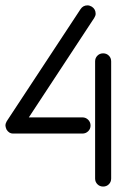

<svg xmlns="http://www.w3.org/2000/svg" viewBox="-30 -662 510 713"><path d="M-4.9 -211.9 269 -627.9Q278.3 -642.1 294.9 -642.1Q302.7 -642.1 311 -637.2Q325.2 -627.9 325.2 -610.8Q325.2 -604 319.8 -595.2L77.1 -226.1H275.9Q288.6 -226.1 297.4 -217.3Q306.2 -208.5 306.2 -195.8Q306.2 -183.1 297.4 -174.6Q288.6 -166 275.9 -166H18.1Q3.4 -166 -5.9 -181.2Q-9.8 -190.9 -9.8 -195.8Q-9.8 -203.6 -4.9 -211.9ZM323.2 1V-434.1Q323.2 -446.8 331.8 -455.3Q340.3 -463.9 353 -463.9Q365.7 -463.9 374.3 -455.3Q382.8 -446.8 382.8 -434.1V1Q382.8 13.7 374.3 22.2Q365.7 30.8 353 30.8Q340.3 30.8 331.8 22.2Q323.2 13.7 323.2 1Z"/></svg>

Font: Beon
Style: Regular
Weight: 400
Designer: BSozoo
Foundry: BSozoo
Version: Version 1.001;PS 001.001;hotconv 1.0.70;makeotf.lib2.5.58329